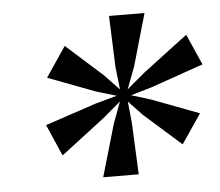

<svg xmlns="http://www.w3.org/2000/svg" viewBox="-40 -866 604 528"><g transform="rotate(-5 262.0 -601.5)"><path d="M80.5 -537.5 221 -584.5 281 -601 225.5 -617.5 94.5 -667 150.5 -750 251.5 -659.5 291.5 -617.5 284.5 -679 279 -821.5 377 -821 335.5 -676.5 312.5 -616 362.5 -658 486 -751.5 523.5 -666.5 379 -616 320.5 -599 374 -582.5 505 -533 450 -452 348 -542.5 310 -582.5 316 -523 322.5 -380.5 224.5 -381 266.5 -525.5 288.5 -584.5 240 -543.5 118.5 -450.5Z"/></g></svg>

Font: Merriweather 144pt Medium
Style: Italic
Weight: 500
Italic angle: -7.8°
Version: Version 2.101